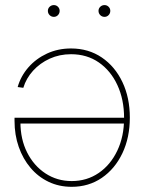

<svg xmlns="http://www.w3.org/2000/svg" viewBox="-20 -720 565 748"><path d="M256.8 -531.2Q324.7 -531.2 376.5 -496.1Q428.2 -460.9 457 -400.1Q485.8 -339.4 485.8 -261.7Q485.8 -184.1 456.8 -123Q427.7 -62 376.7 -27.1Q325.7 7.8 259.3 7.8Q210 7.8 169.2 -11.7Q128.4 -31.2 98.9 -66.2Q69.3 -101.1 53 -147.7Q36.6 -194.3 36.6 -249.5V-261.2H474.1V-238.8H50.8L59.6 -244.1Q59.6 -177.7 85.7 -126Q111.8 -74.2 157.2 -44.4Q202.6 -14.6 259.3 -14.6Q318.4 -14.6 364.5 -46.1Q410.6 -77.6 437 -133.1Q463.4 -188.5 463.4 -259.3V-260.7Q463.4 -332 437.5 -388.2Q411.6 -444.3 365.2 -476.6Q318.8 -508.8 256.8 -508.8Q211.9 -508.8 173.8 -491.5Q135.7 -474.1 108.9 -444.6Q82 -415 70.8 -377.9L48.8 -380.9Q61 -423.8 90.8 -457.8Q120.6 -491.7 163.3 -511.5Q206.1 -531.2 256.8 -531.2ZM387.2 -654.3Q377.4 -654.3 370.6 -661.1Q363.8 -668 363.8 -677.7Q363.8 -687 370.6 -693.6Q377.4 -700.2 387.2 -700.2Q396.5 -700.2 403.1 -693.6Q409.7 -687 409.7 -677.7Q409.7 -668 403.1 -661.1Q396.5 -654.3 387.2 -654.3ZM189.9 -654.3Q180.2 -654.3 173.3 -661.1Q166.5 -668 166.5 -677.7Q166.5 -687 173.3 -693.6Q180.2 -700.2 189.9 -700.2Q199.2 -700.2 205.8 -693.6Q212.4 -687 212.4 -677.7Q212.4 -668 205.8 -661.1Q199.2 -654.3 189.9 -654.3Z"/></svg>

Font: Inter 28pt Thin
Style: Regular
Weight: 250
Designer: Rasmus Andersson
Foundry: rsms
Version: Version 4.001;git-66647c0bb